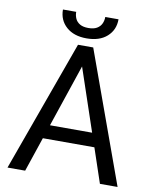

<svg xmlns="http://www.w3.org/2000/svg" viewBox="-95 -953 821 1025"><g transform="rotate(10 315.5 -441.0)"><path d="M312.5 -752.4Q243.2 -752.4 202.6 -788.6Q162.1 -824.7 162.1 -882.3H233.9Q233.9 -862.8 241.5 -845.9Q249 -829.1 266.4 -818.8Q283.7 -808.6 312.5 -808.6Q341.3 -808.6 358.6 -818.8Q376 -829.1 383.8 -845.9Q391.6 -862.8 391.6 -882.3H463.4Q463.4 -824.7 423.1 -788.6Q382.8 -752.4 312.5 -752.4ZM518.1 0 455.1 -187H175.8L112.8 0H17.1L273.9 -710.9H356.4L613.8 0ZM201.2 -261.7H429.7L315.4 -600.6Z"/></g></svg>

Font: Robert Sans Medium
Style: Regular
Weight: 500
Designer: Christian Robertson (extended by Adam Twardoch)
Foundry: Google
Version: Version 12.135;April 2, 2019;FontCreator 11.5.0.2425 64-bit;